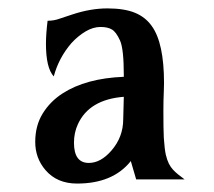

<svg xmlns="http://www.w3.org/2000/svg" viewBox="-20 -767 508 455"><path d="M290 -385.3Q247.6 -332 162.6 -332Q115.2 -332 87.9 -363.8Q63.5 -392.1 63.5 -430.7Q63.5 -469.2 81.1 -497.8Q98.6 -526.4 127.9 -545.4Q183.6 -581.5 273.4 -585V-588.4Q273.4 -651.4 264.4 -671.1Q255.4 -690.9 245.4 -697Q235.4 -703.1 218 -703.1Q200.7 -703.1 182.6 -692.4Q164.6 -681.6 149.4 -665Q119.1 -629.9 107.4 -585.9Q88.9 -606 88.9 -663.1Q88.9 -686.5 92.8 -717.8Q107.9 -717.8 121.1 -722.7Q121.1 -722.7 150.4 -732.4Q194.3 -747.1 234.4 -747.1Q274.4 -747.1 299.6 -736.8Q324.7 -726.6 339.8 -705.1Q368.7 -665 368.7 -570.3L368.2 -550.8Q367.2 -529.3 367.2 -505.4Q367.2 -481.4 367.4 -467.5Q367.7 -453.6 368.2 -440.4Q370.1 -412.6 373 -400.1Q376 -387.7 380.1 -379.4Q384.3 -371.1 389.9 -365Q395.5 -358.9 402.3 -353.5L417.5 -341.8H302.7ZM272 -484.4 273.4 -537.6Q191.4 -531.2 164.6 -472.7Q155.3 -452.6 155.3 -428.7Q155.3 -380.9 190.4 -380.9Q218.8 -380.9 244.1 -410.2Q272 -442.4 272 -484.4Z"/></svg>

Font: Amarante
Style: Regular
Weight: 400
Designer: Karolina Lach
Foundry: Sorkin Type Co.
Version: Version 1.001